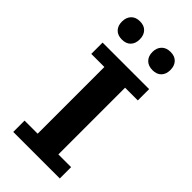

<svg xmlns="http://www.w3.org/2000/svg" viewBox="-289 -1013 1084 1084"><g transform="rotate(45 252.5 -471.0)"><path d="M65.9 2.4V-87.9H170.4V-620.6H65.9V-710.9H437.5V-620.6H335.9V-87.9H437.5V2.4ZM375 -799.8Q341.3 -799.8 321.8 -819.3Q302.2 -838.9 302.2 -872.1Q302.2 -905.3 321.5 -925.3Q340.8 -945.3 375 -945.3Q409.2 -945.3 427.7 -925.3Q446.3 -905.3 446.3 -872.1Q446.3 -838.9 427.7 -819.3Q409.2 -799.8 375 -799.8ZM130.9 -799.8Q96.7 -799.8 77.9 -819.3Q59.1 -838.9 59.1 -872.1Q59.1 -905.3 77.9 -925.3Q96.7 -945.3 130.9 -945.3Q164.6 -945.3 183.1 -925.3Q201.7 -905.3 201.7 -872.1Q201.7 -838.9 183.1 -819.3Q164.6 -799.8 130.9 -799.8Z"/></g></svg>

Font: Comme
Style: Bold
Weight: 700
Version: Version 1.000;gftools[0.9.27]